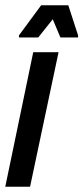

<svg xmlns="http://www.w3.org/2000/svg" viewBox="-32 -708 316 728"><path d="M-12 0 94 -510H190L82 0ZM40 -566V-574L124 -688H227L264 -574V-566H197L168 -635L113 -566Z"/></svg>

Font: Saira UltraCondensed
Style: Bold Italic
Weight: 700
Width: 1
Italic angle: -12°
Designer: Hector Gatti with collaboration of the Omnibus-Type team
Foundry: Omnibus-Type
Version: Version 1.101